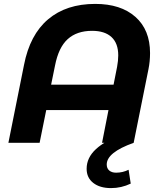

<svg xmlns="http://www.w3.org/2000/svg" viewBox="-20 -732 836 984"><path d="M749 -460Q749 -417 741 -378L665 0H503L536 -168H217L183 0H23L103 -399Q133 -554 226.5 -633Q320 -712 468 -712Q599 -712 674 -645.5Q749 -579 749 -460ZM562 -298 580 -389Q586 -421 586 -448Q586 -510 551.5 -542Q517 -574 452 -574Q374 -574 327 -531.5Q280 -489 262 -396L242 -298ZM424 133Q424 76 472 32Q520 -12 608 -43L665 0Q527 49 527 111Q527 131 540 142Q553 153 575 153Q609 153 639 138L650 209Q602 232 549 232Q492 232 458 205.5Q424 179 424 133Z"/></svg>

Font: Montserrat Alternates
Style: Bold Italic
Weight: 700
Italic angle: -11.3°
Designer: Julieta Ulanovsky
Foundry: Julieta Ulanovsky
Version: Version 7.200